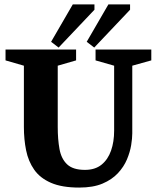

<svg xmlns="http://www.w3.org/2000/svg" viewBox="-20 -839 704 868"><path d="M338 9Q260 9 210.5 -12.5Q161 -34 134.5 -72Q108 -110 98 -159.5Q88 -209 88 -265V-542L5 -566V-615H324V-566L241 -542V-265Q241 -209 249 -165Q257 -121 283.5 -96Q310 -71 364 -71Q410 -71 439 -94.5Q468 -118 482 -158Q496 -198 496 -248V-542L412 -566V-615H664V-566L578 -542V-236Q578 -214 573 -183Q568 -152 554 -118.5Q540 -85 513 -56Q486 -27 443.5 -9Q401 9 338 9ZM406 -624 372 -650 470 -819H568V-795ZM245 -624 211 -650 309 -819H407V-795Z"/></svg>

Font: Manuale ExtraBold
Style: Regular
Weight: 800
Version: Version 1.002